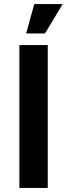

<svg xmlns="http://www.w3.org/2000/svg" viewBox="-20 -921 329 941"><path d="M75 0V-700H214V0ZM108 -757 148 -901H287L200.5 -757Z"/></svg>

Font: Urbanist ExtraBold
Style: Regular
Weight: 800
Designer: Corey Hu
Foundry: Corey Hu
Version: Version 1.330; ttfautohint (v1.8.4.7-5d5b)